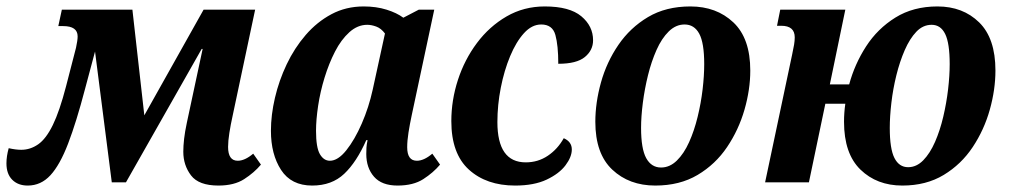

<svg xmlns="http://www.w3.org/2000/svg" viewBox="-51 -566 3138 596"><path d="M35 10Q5 10 -13 -8Q-31 -26 -31 -59Q-31 -81 -24 -106Q-2 -101 15 -101Q43 -101 67.5 -118Q92 -135 113 -178Q134 -221 154 -298L185 -418Q190 -441 190 -453Q190 -485 145 -485H130L141 -536H360L397 -208L581 -536H741L671 -206Q665 -179 661 -153.5Q657 -128 657 -110Q657 -67 687 -67Q709 -67 735 -89L759 -55Q738 -30 707 -10Q676 10 627 10Q566 10 542 -21.5Q518 -53 518 -95Q518 -113 520.5 -135Q523 -157 529 -185L578 -414H575L340 0H296L244 -406L213 -290Q186 -187 160.5 -120.5Q135 -54 105.5 -22Q76 10 35 10Z M918 10Q853 10 821.5 -38.5Q790 -87 790 -160Q790 -209 802.5 -262.5Q815 -316 839 -366.5Q863 -417 898 -457.5Q933 -498 978 -522Q1023 -546 1078 -546Q1117 -546 1149 -536Q1181 -526 1201 -511L1249 -536H1297L1227 -208Q1221 -180 1217 -154.5Q1213 -129 1213 -109Q1213 -67 1243 -67Q1265 -67 1291 -89L1315 -55Q1294 -30 1263 -10Q1232 10 1183 10Q1134 10 1110 -17.5Q1086 -45 1086 -88Q1086 -98 1086.5 -107.5Q1087 -117 1090 -131H1086Q1056 -63 1017.5 -26.5Q979 10 918 10ZM973 -67Q998 -67 1024 -99.5Q1050 -132 1072 -182.5Q1094 -233 1106 -288L1144 -462Q1132 -478 1117 -483.5Q1102 -489 1089 -489Q1059 -489 1033.5 -466Q1008 -443 989 -406Q970 -369 956.5 -325Q943 -281 936.5 -237.5Q930 -194 930 -160Q930 -108 942 -87.5Q954 -67 973 -67Z M1548 10Q1459 10 1404.5 -39.5Q1350 -89 1350 -190Q1350 -255 1370.5 -318Q1391 -381 1429.5 -432.5Q1468 -484 1521.5 -515Q1575 -546 1640 -546Q1717 -546 1753.5 -515.5Q1790 -485 1790 -441Q1790 -410 1764.5 -389Q1739 -368 1682 -368Q1682 -425 1673 -457.5Q1664 -490 1629 -490Q1600 -490 1575.5 -463Q1551 -436 1532.5 -391.5Q1514 -347 1503.5 -293.5Q1493 -240 1493 -187Q1493 -62 1581 -62Q1619 -62 1649.5 -82.5Q1680 -103 1699 -137Q1724 -126 1724 -102Q1724 -79 1704.5 -53Q1685 -27 1646 -8.5Q1607 10 1548 10Z M1983 10Q1902 10 1849.5 -39.5Q1797 -89 1797 -188Q1797 -247 1814.5 -310Q1832 -373 1868.5 -426.5Q1905 -480 1960.5 -513Q2016 -546 2092 -546Q2173 -546 2225.5 -496.5Q2278 -447 2278 -347Q2278 -288 2260 -225.5Q2242 -163 2206 -109.5Q2170 -56 2114.5 -23Q2059 10 1983 10ZM2001 -46Q2028 -46 2050 -67.5Q2072 -89 2088 -124.5Q2104 -160 2114.5 -203Q2125 -246 2130 -288.5Q2135 -331 2135 -367Q2135 -433 2119.5 -461.5Q2104 -490 2074 -490Q2047 -490 2025 -468.5Q2003 -447 1987 -411Q1971 -375 1960.5 -332.5Q1950 -290 1944.5 -247Q1939 -204 1939 -169Q1939 -104 1955 -75Q1971 -46 2001 -46Z M2324 0 2408 -397Q2412 -415 2414 -427.5Q2416 -440 2416 -450Q2416 -486 2374 -486H2361L2371 -536H2573L2525 -304H2585Q2602 -367 2637.5 -422Q2673 -477 2728.5 -511.5Q2784 -546 2859 -546Q2938 -546 2988.5 -496.5Q3039 -447 3039 -347Q3039 -288 3021.5 -225.5Q3004 -163 2968.5 -109.5Q2933 -56 2878.5 -23Q2824 10 2750 10Q2671 10 2620 -39.5Q2569 -89 2569 -188Q2569 -216 2573 -244H2511L2460 0ZM2768 -47Q2794 -47 2815 -68.5Q2836 -90 2851.5 -125.5Q2867 -161 2877 -203.5Q2887 -246 2892 -288.5Q2897 -331 2897 -367Q2897 -432 2883 -460.5Q2869 -489 2841 -489Q2814 -489 2793.5 -467.5Q2773 -446 2757.5 -410.5Q2742 -375 2731.5 -332.5Q2721 -290 2716 -247Q2711 -204 2711 -169Q2711 -104 2725.5 -75.5Q2740 -47 2768 -47Z"/></svg>

Font: Noto Serif Condensed
Style: Bold Italic
Weight: 700
Width: 3
Italic angle: -12°
Designer: Monotype Design Team
Foundry: Monotype Imaging Inc.
Version: Version 2.014